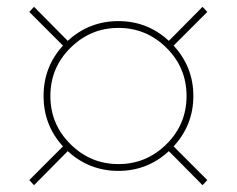

<svg xmlns="http://www.w3.org/2000/svg" viewBox="-20 -647 695 564"><path d="M589 -118 575 -103 476 -203Q413 -145 328 -145Q242 -145 179 -203L80 -103L66 -118L165 -217Q108 -279 108 -365Q108 -451 165 -513L66 -612L80 -627L179 -527Q242 -585 328 -585Q413 -585 476 -527L575 -627L589 -612L490 -513Q548 -450 548 -365Q548 -280 490 -217ZM187 -223.5Q246 -165 328 -165Q410 -165 469 -223.5Q528 -282 528 -365Q528 -448 469 -506.5Q410 -565 328 -565Q246 -565 187 -506.5Q128 -448 128 -365Q128 -282 187 -223.5Z"/></svg>

Font: Mplus 1p Thin
Style: Regular
Weight: 250
Version: Version 1.061